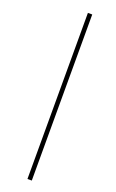

<svg xmlns="http://www.w3.org/2000/svg" viewBox="-188 -792 651 1082"><g transform="rotate(20 138.0 -251.0)"><path d="M137 247V-749H163V247Z"/></g></svg>

Font: Source Serif 4 SmText ExtraLight
Style: Italic
Weight: 200
Italic angle: -12°
Designer: Frank Grießhammer
Foundry: Adobe
Version: Version 4.005;hotconv 1.1.0;makeotfexe 2.6.0